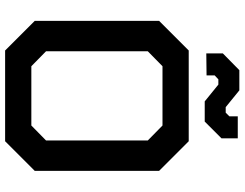

<svg xmlns="http://www.w3.org/2000/svg" viewBox="-120 -812 933 732"><g transform="rotate(90 346.0 -446.5)"><path d="M60 -113V-587L173 -700H519L632 -587V-113L519 0H173ZM459 -100 516 -156V-544L459 -600H233L176 -544V-156L233 -100ZM303 -813H283L268 -799V-768L184 -767V-830L248 -893H325L389 -841H410L424 -855V-887H508V-825L444 -761H367Z"/></g></svg>

Font: Chakra Petch SemiBold
Style: Regular
Weight: 600
Designer: Katatrad Aksorn Co.,Ltd.
Foundry: Cadson Demak Co.,Ltd.
Version: Version 1.000; ttfautohint (v1.6)